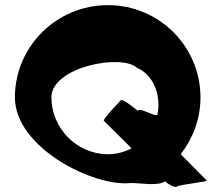

<svg xmlns="http://www.w3.org/2000/svg" viewBox="-20 -732 870 747"><path d="M38 -353C38 -156 348 -3 490 -20C530 -20 590 -7 622 -26C627 -21 660 1 668 -6C675 -14 789 -24 784 -30L683 -132C731 -194 760 -270 760 -353C760 -550 600 -712 400 -712C199 -712 38 -550 38 -353ZM180 -353C180 -472 454 -524 513 -468C572 -444 608 -369 593 -288C593 -270 524 -317 516 -301C510 -306 458 -349 450 -342C443 -334 379 -268 384 -262L492 -155C465 -141 434 -132 400 -132C278 -132 180 -234 180 -353Z"/></svg>

Font: Ampere
Style: Regular
Weight: 400
Version: Version 1